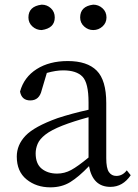

<svg xmlns="http://www.w3.org/2000/svg" viewBox="-20 -790 592 824"><path d="M380 -661Q358 -661 341 -676.5Q324 -692 324 -715Q324 -763 380 -770Q403 -770 420 -754.5Q437 -739 437 -715Q437 -692 420 -676.5Q403 -661 380 -661ZM159 -661Q136 -661 119 -676.5Q102 -692 102 -715Q102 -763 159 -770Q182 -770 198.5 -754.5Q215 -739 215 -715Q215 -669 159 -661ZM360 -114V-287Q294 -269 248 -251Q200 -232 175 -212.5Q150 -193 141.5 -172.5Q133 -152 133 -132Q133 -87 159 -66Q185 -45 225 -45Q257 -45 285.5 -60.5Q314 -76 360 -114ZM524 -59 541 -38Q507 12 454 12Q378 12 362 -77Q318 -31 281.5 -8.5Q245 14 196 14Q136 14 94 -20Q52 -54 52 -118Q52 -168 89.5 -207.5Q127 -247 227 -283Q288 -303 360 -319V-351Q360 -434 334 -461Q308 -488 251 -488Q220 -488 181 -477L159 -403Q149 -359 110 -359Q73 -359 66 -397Q83 -459 137.5 -493.5Q192 -528 271 -528Q354 -528 395 -487Q436 -446 436 -348V-111Q436 -68 447.5 -51.5Q459 -35 479 -35Q506 -35 524 -59Z"/></svg>

Font: Han-Nom Khai
Style: Regular
Weight: 400
Version: Version 1.200;June 22, 2023;FontCreator 14.0.0.2814 64-bit